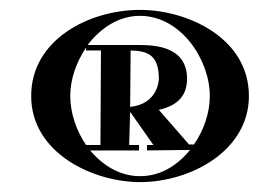

<svg xmlns="http://www.w3.org/2000/svg" viewBox="-20 -686 566 388"><path d="M43 -492C43 -376 169 -318 263 -318C365 -318 483 -381 483 -492C483 -610 358 -666 263 -666C160 -666 43 -606 43 -492ZM358 -527C358 -593 291 -595 261 -595C261 -595 240 -595 157 -595C184 -630 220 -654 263 -654C345 -654 404 -566 404 -492C404 -458 392 -423 372 -394H362L301 -464C336 -472 358 -490 358 -527ZM122 -492C122 -526 134 -560 154 -590V-584H184L183 -393H154C134 -422 122 -458 122 -492ZM277 -382 364 -383C337 -350 303 -330 263 -330C219 -330 185 -355 162 -382H261V-393H241L243 -460L290 -393H277ZM301 -527C301 -527 301 -476 243 -470L244 -584C276 -583 301 -577 301 -527Z"/></svg>

Font: Purple Purse
Style: Regular
Weight: 400
Designer: Astigmatic (AOETI)
Foundry: Astigmatic (AOETI)
Version: Version 1.000